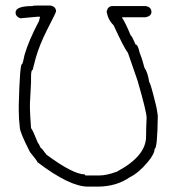

<svg xmlns="http://www.w3.org/2000/svg" viewBox="-20 -698 626 704"><path d="M119.1 -677.7H164.1Q185.5 -674.3 185.5 -656.2Q185.5 -652.3 152.3 -587.9Q124.5 -532.7 111.3 -486.3L99.6 -441.4Q93.8 -441.4 93.8 -416V-396.5Q89.8 -326.7 89.8 -318.4V-298.8Q89.8 -283.7 93.8 -228.5Q101.1 -219.2 119.1 -173.8Q121.1 -173.8 128.9 -156.2Q132.3 -155.8 150.4 -130.9Q248 -58.6 291 -58.6Q291.5 -54.7 294.9 -54.7H345.7Q370.1 -54.7 408.2 -68.4Q515.6 -125.5 515.6 -197.3Q515.6 -226.6 517.6 -265.6Q517.6 -288.1 484.4 -402.3L449.2 -503.9Q435.5 -520.5 396.5 -605.5Q376.5 -624.5 371.1 -654.3Q374.5 -675.8 392.6 -675.8H513.7Q535.2 -672.4 535.2 -654.3Q535.2 -638.7 513.7 -634.8H427.7V-632.8Q440.4 -614.3 459 -568.4Q463.4 -567.4 476.6 -535.2Q485.8 -535.2 492.2 -503.9Q502 -480.5 509.8 -449.2Q521.5 -433.6 527.3 -396.5Q532.2 -393.6 552.7 -308.6Q554.7 -301.8 558.6 -273.4Q557.1 -152.3 546.9 -152.3Q546.9 -133.8 521.5 -103.5Q488.3 -64 457 -48.8Q406.7 -13.7 337.9 -13.7H302.7Q234.9 -13.7 117.2 -103.5Q117.2 -107.4 89.8 -140.6Q52.7 -213.4 52.7 -230.5Q48.8 -261.7 48.8 -293V-312.5Q52.7 -462.9 60.5 -462.9Q63.5 -462.9 70.3 -498Q85.9 -550.3 121.1 -617.2Q122.6 -617.2 127 -636.7H117.2L54.7 -630.9Q37.1 -637.2 37.1 -652.3Q37.1 -675.8 99.6 -675.8Q99.6 -677.7 119.1 -677.7Z"/></svg>

Font: CEF Fonts CJK
Style: Regular
Weight: 400
Designer: PartyBoss (派对大魔王)
Version: Release 2.25